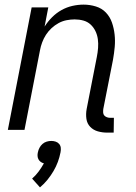

<svg xmlns="http://www.w3.org/2000/svg" viewBox="-20 -562 590 831"><path d="M472 12H444Q423 12 403.5 6.5Q384 1 370.5 -13Q357 -27 354 -47.5Q351 -68 355 -90L399 -315Q403 -335 404.5 -354.5Q406 -374 403.5 -392.5Q401 -411 393 -427.5Q385 -444 372 -456Q359 -468 341 -473Q323 -478 303 -478Q286 -478 268 -474.5Q250 -471 233.5 -462Q217 -453 203 -440Q189 -427 179 -411.5Q169 -396 162.5 -378.5Q156 -361 153 -344L86 0H14L117 -530H189L173 -447Q187 -469 205.5 -487.5Q224 -506 246.5 -518.5Q269 -531 293.5 -536.5Q318 -542 342 -542Q369 -542 395 -534Q421 -526 438.5 -507.5Q456 -489 464.5 -464.5Q473 -440 476 -413Q479 -386 476.5 -358.5Q474 -331 469 -303L427 -90Q426 -82 426.5 -74.5Q427 -67 431.5 -62Q436 -57 443 -54.5Q450 -52 457 -52H473ZM153 249 119 211Q135 197 147.5 180Q160 163 170 145Q162 143 156 138.5Q150 134 146.5 127.5Q143 121 142.5 113Q142 105 144 97Q146 87 151 77.5Q156 68 164 61Q172 54 182 51Q192 48 202 48Q212 48 221 51Q230 54 236 61Q242 68 243 77.5Q244 87 242 97Q238 118 230.5 138.5Q223 159 211.5 178.5Q200 198 185.5 216Q171 234 153 249Z"/></svg>

Font: Lode
Style: Italic
Weight: 400
Italic angle: -11°
Monospace: yes
Designer: Belleve Invis
Foundry: Belleve Invis
Version: Version 29.2.0; ttfautohint (v1.8.3)